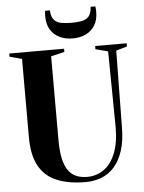

<svg xmlns="http://www.w3.org/2000/svg" viewBox="-63 -1012 801 1071"><g transform="rotate(-5 338.0 -477.0)"><path d="M374.5 8.5Q277.5 8.5 211.8 -19Q146 -46.5 112.5 -107.2Q79 -168 79 -268V-707L10.5 -725V-743H317.5V-725L242 -707V-236.5Q242 -174 251.8 -132Q261.5 -90 280 -65.2Q298.5 -40.5 325 -30Q351.5 -19.5 384.5 -19.5Q435.5 -19.5 476.8 -48Q518 -76.5 542 -135.2Q566 -194 566 -283.5L561 -707L491.5 -725V-743H668V-725L606.5 -707L601 -284.5Q601 -203.5 582.8 -147.5Q564.5 -91.5 533.2 -57Q502 -22.5 461 -7Q420 8.5 374.5 8.5ZM371.5 -796Q330 -796 297.8 -811.5Q265.5 -827 247 -857.2Q228.5 -887.5 228.5 -932Q228.5 -942.5 229 -948.8Q229.5 -955 230.5 -963H257.5Q257.5 -958 258.2 -952.5Q259 -947 260 -940.5Q265.5 -915.5 280.8 -903.2Q296 -891 319.2 -887.2Q342.5 -883.5 371.5 -883.5Q400.5 -883.5 423.8 -887.2Q447 -891 462.2 -903.2Q477.5 -915.5 482.5 -940.5Q484 -947 484.5 -952.5Q485 -958 485 -963H512Q513 -955 513.5 -948.8Q514 -942.5 514 -932Q514 -887.5 495.5 -857.2Q477 -827 445 -811.5Q413 -796 371.5 -796Z"/></g></svg>

Font: Merriweather 144pt
Style: Bold
Weight: 700
Version: Version 2.100